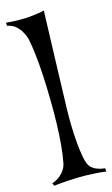

<svg xmlns="http://www.w3.org/2000/svg" viewBox="-131 -853 508 873"><g transform="rotate(-15 123.0 -416.0)"><path d="M255.9 -25.4Q228.5 -29.3 205.1 -30.3Q181.6 -31.2 163.1 -32.2H123Q101.6 -31.2 81.1 -30.3Q63.5 -29.3 44.4 -27.8Q25.4 -26.4 10.7 -24.4L4.9 -37.1Q27.3 -44.9 42 -57.1Q56.6 -69.3 64.5 -82Q74.2 -96.7 77.1 -112.3Q84 -145.5 88.4 -192.9Q92.8 -240.2 94.2 -295.4Q95.7 -350.6 94.7 -408.7Q93.8 -466.8 90.8 -521.5Q87.9 -576.2 82.5 -622.6Q77.1 -668.9 70.3 -700.2Q64.5 -719.7 53.7 -737.3Q44.9 -752 29.8 -765.1Q14.6 -778.3 -8.8 -782.2L-9.8 -796.9Q8.8 -794.9 25.4 -794.4Q42 -793.9 54.7 -793.9H81.1Q98.6 -794.9 115.2 -796.9Q128.9 -798.8 144.5 -800.8Q160.2 -802.7 170.9 -806.6Q166 -673.8 163.6 -585.4Q161.1 -497.1 159.2 -443.4Q157.2 -380.9 156.2 -344.7Q155.3 -308.6 156.2 -266.6Q157.2 -224.6 160.6 -186Q164.1 -147.5 169.9 -117.2Q175.8 -86.9 184.6 -74.2Q189.5 -65.4 200.2 -58.6Q208 -52.7 221.7 -47.9Q235.4 -43 254.9 -41L255.9 -25.4Z"/></g></svg>

Font: Mystery Quest
Style: Regular
Weight: 400
Designer: Squid
Foundry: Font Diner, Inc DBA Sideshow
Version: Version 1.000